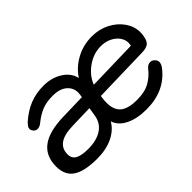

<svg xmlns="http://www.w3.org/2000/svg" viewBox="-72 -810 1115 1115"><g transform="rotate(-45 486.0 -252.5)"><path d="M930 -332Q930 -317 927 -302Q921 -267 904.5 -255Q888 -243 855 -242L506 -233L504 -221Q501 -200 501 -183Q501 -122 534 -95Q567 -68 639 -68Q702 -68 742.5 -90.5Q783 -113 813 -152Q828 -170 848 -170Q862 -170 874 -158Q886 -146 886 -133Q886 -115 870 -95Q788 10 639 10Q562 10 510 -15.5Q458 -41 442 -88Q416 -42 361.5 -16Q307 10 233 10Q130 10 81 -22.5Q32 -55 32 -127Q32 -212 89.5 -255.5Q147 -299 266 -302L423 -306L425 -320Q427 -332 427 -339Q427 -380 396 -406Q365 -432 309 -432Q257 -432 220 -417Q183 -402 145 -371Q128 -357 111 -357Q96 -357 86.5 -368.5Q77 -380 77 -391Q77 -400 83 -408.5Q89 -417 100 -428Q148 -470 199 -490.5Q250 -511 312 -511Q379 -511 428.5 -479.5Q478 -448 489 -397Q522 -449 581.5 -482Q641 -515 713 -515Q773 -515 822.5 -489.5Q872 -464 901 -422Q930 -380 930 -332ZM523 -308 835 -316 837 -325Q838 -329 838 -338Q838 -363 822 -386Q806 -409 776.5 -423.5Q747 -438 710 -438Q649 -438 596 -400Q543 -362 523 -308ZM400 -176 409 -230 266 -226Q129 -223 129 -130Q129 -97 155 -82Q181 -67 238 -67Q304 -67 347.5 -94.5Q391 -122 400 -176Z"/></g></svg>

Font: Mali Medium
Style: Italic
Weight: 500
Italic angle: -10°
Version: Version 1.000; ttfautohint (v1.6)